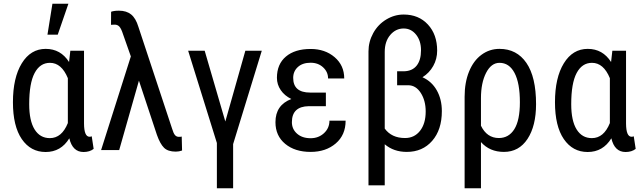

<svg xmlns="http://www.w3.org/2000/svg" viewBox="-20 -798 3417 1021"><path d="M135.3 -244.1Q135.3 -155.8 164.1 -109.6Q192.9 -63.5 245.1 -63.5Q308.6 -63.5 340.8 -143.6V-382.3Q307.1 -463.9 245.6 -463.9Q192.9 -463.9 164.1 -409.7Q135.3 -355.5 135.3 -244.1ZM426.8 -528.3V-141.1Q427.2 -70.8 456.1 -70.8Q462.9 -70.8 467.8 -73.2L478 -6.3Q457 10.3 424.3 10.3Q365.7 10.3 348.6 -62.5Q304.2 10.3 222.7 10.3Q143.1 10.3 95.9 -58.3Q48.8 -127 48.8 -254.4Q48.8 -384.8 95.9 -461.4Q143.1 -538.1 223.1 -538.1Q302.7 -538.1 347.2 -468.3L354 -528.3ZM258.8 -778.3H343.8L287.1 -613.8H232.4Z M612.8 -741.2Q652.3 -741.2 677.2 -721.2Q702.1 -701.2 715.8 -655.8L895 -114.3Q902.3 -89.4 910.4 -79.8Q918.5 -70.3 931.2 -70.3Q941.4 -70.3 946.3 -71.8L948.2 2.4Q932.1 8.3 914.6 8.3Q873 8.3 852.3 -12.2Q831.5 -32.7 814.5 -80.6L718.8 -369.1L613.8 0H517.6L675.8 -498L633.8 -617.2Q625 -645 615.2 -656Q605.5 -667 589.8 -667L570.3 -666L570.8 -735.4Q585.9 -741.2 612.8 -741.2Z M1178.2 -151.9 1284.7 -528.3H1372.1L1219.7 -31.7V203.1H1133.3V-37.6L980.5 -528.3H1068.4Z M1532.2 -148.4Q1532.2 -111.3 1559.6 -87.2Q1586.9 -63 1631.8 -63Q1673.8 -63 1702.9 -89.8Q1731.9 -116.7 1731.9 -156.2H1817.9Q1817.9 -80.1 1765.4 -35.2Q1712.9 9.8 1631.8 9.8Q1548.3 9.8 1496.6 -33Q1444.8 -75.7 1444.8 -148.4Q1444.8 -239.3 1529.3 -271.5Q1493.2 -289.1 1472.9 -318.8Q1452.6 -348.6 1452.6 -384.3Q1452.6 -457 1500.5 -497.3Q1548.3 -537.6 1631.8 -537.6Q1708.5 -537.6 1759.5 -493.9Q1810.5 -450.2 1810.5 -380.9H1724.6Q1724.6 -415.5 1698.2 -439.9Q1671.9 -464.4 1631.8 -464.4Q1588.9 -464.4 1564 -441.7Q1539.1 -418.9 1539.1 -383.8Q1539.1 -305.7 1629.4 -305.7H1712.9V-233.4H1622.1Q1532.2 -231.9 1532.2 -148.4Z M2218.8 -530.8Q2218.8 -581.1 2192.6 -613.8Q2166.5 -646.5 2126.5 -646.5Q2084.5 -646.5 2055.2 -612.1Q2025.9 -577.6 2025.9 -522V-114.3Q2062.5 -64 2133.8 -64Q2183.6 -64 2213.6 -102.3Q2243.7 -140.6 2243.7 -205.1Q2243.7 -262.7 2217.8 -303.5Q2191.9 -344.2 2151.4 -344.7H2091.8V-418.9H2127.9Q2172.4 -419.9 2195.6 -449Q2218.8 -478 2218.8 -530.8ZM2126.5 -720.7Q2206.5 -720.7 2255.6 -667.5Q2304.7 -614.3 2304.7 -528.8Q2304.7 -484.4 2283.9 -447.3Q2263.2 -410.2 2226.6 -387.2Q2275.9 -365.2 2302.7 -317.6Q2329.6 -270 2329.6 -207Q2329.6 -107.9 2278.3 -49.1Q2227.1 9.8 2143.1 9.8Q2073.7 9.8 2025.9 -30.8V187.5H1939.5V-524.4Q1939.5 -576.2 1964.8 -622.1Q1990.2 -668 2033.9 -694.3Q2077.6 -720.7 2126.5 -720.7Z M2537.6 -129.4Q2569.3 -64 2632.8 -64Q2685.5 -64 2715.1 -111.1Q2744.6 -158.2 2744.6 -254.4Q2744.6 -356 2716.3 -409.9Q2688 -463.9 2636.2 -463.9Q2592.3 -463.9 2564.9 -410.6Q2537.6 -357.4 2537.6 -275.9ZM2636.2 -538.1Q2728 -538.1 2779.3 -463.4Q2830.6 -388.7 2830.6 -244.1Q2830.6 -128.4 2785.2 -59.3Q2739.7 9.8 2659.7 9.8Q2584 9.8 2537.6 -42.5V203.1H2450.7V-283.7Q2450.7 -359.9 2474.4 -417.7Q2498 -475.6 2540.5 -506.8Q2583 -538.1 2636.2 -538.1Z M3017.6 -244.1Q3017.6 -155.8 3046.4 -109.6Q3075.2 -63.5 3127.4 -63.5Q3190.9 -63.5 3223.1 -143.6V-382.3Q3189.5 -463.9 3127.9 -463.9Q3075.2 -463.9 3046.4 -409.7Q3017.6 -355.5 3017.6 -244.1ZM3309.1 -528.3V-141.1Q3309.6 -70.8 3338.4 -70.8Q3345.2 -70.8 3350.1 -73.2L3360.4 -6.3Q3339.4 10.3 3306.6 10.3Q3248 10.3 3231 -62.5Q3186.5 10.3 3105 10.3Q3025.4 10.3 2978.3 -58.3Q2931.2 -127 2931.2 -254.4Q2931.2 -384.8 2978.3 -461.4Q3025.4 -538.1 3105.5 -538.1Q3185.1 -538.1 3229.5 -468.3L3236.3 -528.3Z"/></svg>

Font: MAUL Condensed
Style: Condensed Regular
Weight: 400
Designer: MAUL
Version: Version 1.0; 2020; ttfautohint (v1.8.3)